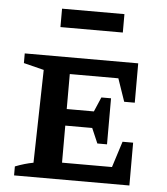

<svg xmlns="http://www.w3.org/2000/svg" viewBox="-53 -784 721 831"><g transform="rotate(5 308.0 -368.5)"><path d="M494 -186H540V0H39V-39Q80 -55 118 -62L127 -466L39 -488V-530H532V-359H486L452 -458H241V-306H359L386 -369H428V-169H386L358 -234H241V-73H458ZM183 -657V-737H454V-657Z"/></g></svg>

Font: Piazzolla SC SemiBold
Style: Regular
Weight: 600
Designer: Juan Pablo del Peral
Foundry: Huerta Tipografica
Version: Version 1.330